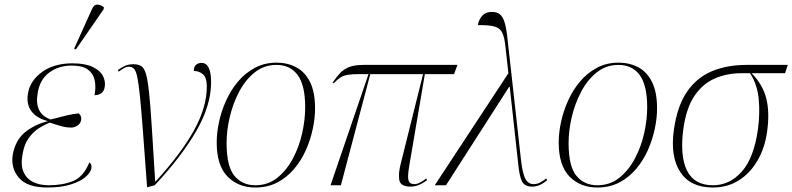

<svg xmlns="http://www.w3.org/2000/svg" viewBox="-20 -825 3528 855"><path d="M190 10Q101 10 64 -33.5Q27 -77 37 -137Q49 -202 92 -236.5Q135 -271 192 -285V-286Q142 -299 119 -331Q96 -363 105 -411Q115 -467 168 -505Q221 -543 303 -543Q359 -543 392.5 -527Q426 -511 438.5 -486.5Q451 -462 446 -436Q443 -418 430.5 -409.5Q418 -401 401 -401Q408 -439 401.5 -468.5Q395 -498 371 -515.5Q347 -533 299 -533Q242 -533 200 -502.5Q158 -472 148 -412Q131 -319 206 -293Q248 -304 277 -311Q306 -318 331 -320Q338 -313 340.5 -306Q343 -299 341 -289Q338 -274 324.5 -265.5Q311 -257 298 -257Q275 -257 255 -262.5Q235 -268 202 -279Q176 -269 151 -252.5Q126 -236 107 -209Q88 -182 81 -141Q71 -90 85 -59Q99 -28 128.5 -14Q158 0 197 0Q260 0 306 -19Q352 -38 378 -102Q390 -93 387 -76Q384 -57 361 -37Q338 -17 295 -3.5Q252 10 190 10ZM318 -605 310 -608 389 -783Q398 -805 413.5 -804.5Q429 -804 443 -792L441 -783Z M635 9Q624 -142 616.5 -241Q609 -340 603 -398Q597 -456 591 -483.5Q585 -511 576 -519.5Q567 -528 553 -528Q537 -528 509 -506L505 -513Q520 -524 536 -531.5Q552 -539 574 -539Q595 -539 608.5 -531Q622 -523 630 -495.5Q638 -468 644 -411Q650 -354 656 -258.5Q662 -163 671 -17H673Q785 -139 843 -243Q901 -347 901 -440Q901 -479 884 -494Q867 -509 843 -509Q843 -529 853.5 -537Q864 -545 877 -545Q920 -545 920 -459Q920 -355 853.5 -240.5Q787 -126 669 0Z M1117 10Q1041 10 993 -39Q945 -88 945 -191Q945 -234 955.5 -282.5Q966 -331 987 -377.5Q1008 -424 1040 -462Q1072 -500 1115 -523Q1158 -546 1212 -546Q1260 -546 1299 -525.5Q1338 -505 1360.5 -460Q1383 -415 1383 -342Q1383 -300 1373 -252Q1363 -204 1342.5 -157.5Q1322 -111 1290 -73Q1258 -35 1215 -12.5Q1172 10 1117 10ZM1117 0Q1173 0 1214.5 -33Q1256 -66 1284 -118.5Q1312 -171 1325.5 -231.5Q1339 -292 1339 -347Q1339 -446 1305.5 -491Q1272 -536 1211 -536Q1157 -536 1115.5 -503.5Q1074 -471 1046 -418.5Q1018 -366 1003.5 -305.5Q989 -245 989 -188Q989 -84 1024 -42Q1059 0 1117 0Z M1452 0 1621 -495H1579Q1546 -495 1527 -491.5Q1508 -488 1494.5 -479Q1481 -470 1466 -454L1461 -457Q1478 -482 1494.5 -499.5Q1511 -517 1535 -526.5Q1559 -536 1600 -536H2017L2002 -495H1872L1802 -84Q1794 -36 1799.5 -20.5Q1805 -5 1825 -5Q1837 -5 1851 -12.5Q1865 -20 1878 -30L1882 -23Q1844 6 1809 6Q1763 6 1758 -23.5Q1753 -53 1765 -98L1864 -495H1629L1498 0Z M1916 0 2244 -499 2231 -615Q2227 -657 2217 -678.5Q2207 -700 2181.5 -707Q2156 -714 2108 -713Q2112 -738 2127.5 -755Q2143 -772 2170 -772Q2193 -772 2206.5 -761Q2220 -750 2228 -722Q2236 -694 2241 -643L2300 -113Q2307 -51 2320 -28Q2333 -5 2356 -5Q2373 -5 2387.5 -13.5Q2402 -22 2412 -30L2417 -23Q2384 6 2350 6Q2317 6 2305 -16Q2293 -38 2287 -101L2250 -438H2247L1966 0Z M2640 10Q2564 10 2516 -39Q2468 -88 2468 -191Q2468 -234 2478.5 -282.5Q2489 -331 2510 -377.5Q2531 -424 2563 -462Q2595 -500 2638 -523Q2681 -546 2735 -546Q2783 -546 2822 -525.5Q2861 -505 2883.5 -460Q2906 -415 2906 -342Q2906 -300 2896 -252Q2886 -204 2865.5 -157.5Q2845 -111 2813 -73Q2781 -35 2738 -12.5Q2695 10 2640 10ZM2640 0Q2696 0 2737.5 -33Q2779 -66 2807 -118.5Q2835 -171 2848.5 -231.5Q2862 -292 2862 -347Q2862 -446 2828.5 -491Q2795 -536 2734 -536Q2680 -536 2638.5 -503.5Q2597 -471 2569 -418.5Q2541 -366 2526.5 -305.5Q2512 -245 2512 -188Q2512 -84 2547 -42Q2582 0 2640 0Z M3154 10Q3054 10 3009 -59.5Q2964 -129 2981 -248Q2996 -353 3039 -416Q3082 -479 3149.5 -507.5Q3217 -536 3304 -536H3488L3476 -499H3327Q3377 -448 3392.5 -386Q3408 -324 3396 -239Q3386 -166 3353 -109.5Q3320 -53 3269.5 -21.5Q3219 10 3154 10ZM3155 0Q3229 0 3283 -60.5Q3337 -121 3355 -248Q3365 -321 3358.5 -385.5Q3352 -450 3320 -499H3282Q3217 -499 3163 -475.5Q3109 -452 3072.5 -398Q3036 -344 3023 -251Q3007 -130 3039.5 -65Q3072 0 3155 0Z"/></svg>

Font: Noto Serif Display ExtraLight
Style: Italic
Weight: 200
Italic angle: -12°
Designer: Monotype Design Team
Foundry: Monotype Imaging Inc.
Version: Version 2.009